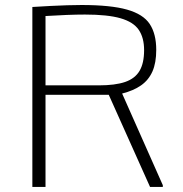

<svg xmlns="http://www.w3.org/2000/svg" viewBox="-20 -736 720 756"><path d="M107.4 0V-708.5Q145 -710.9 179.2 -712.6Q213.4 -714.4 244.1 -715.3Q274.9 -716.3 301.3 -716.3Q416 -716.3 480 -698.2Q543.9 -680.2 569.6 -641.4Q595.2 -602.5 595.2 -539.6Q595.2 -488.3 580.1 -454.3Q564.9 -420.4 535.2 -399.7Q505.4 -378.9 460.9 -367.7L621.1 -6.8V0H570.8L408.2 -362.8H159.2V0ZM159.2 -399.9H369.1Q433.6 -399.9 472.7 -413.3Q511.7 -426.8 529.5 -457Q547.4 -487.3 547.4 -538.6Q547.4 -587.4 526.4 -618.4Q505.4 -649.4 454.6 -664.1Q403.8 -678.7 314.5 -678.7Q282.2 -678.7 243.4 -677.2Q204.6 -675.8 159.2 -672.9Z"/></svg>

Font: Comme Thin
Style: Regular
Weight: 250
Version: Version 1.000;gftools[0.9.27]